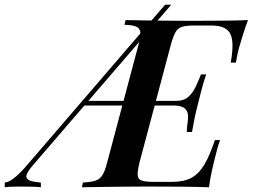

<svg xmlns="http://www.w3.org/2000/svg" viewBox="-104 -793 1070 813"><path d="M621 -773 36 -94Q17 -72 10 -56.5Q3 -41 16 -32Q29 -23 69 -20V0Q56 -2 32 -2.5Q8 -3 -17 -3Q-35 -3 -53.5 -2.5Q-72 -2 -84 0V-20Q-53 -22 2 -84L595 -773ZM240 -346 259 -366H715L711 -346ZM644 -366Q674 -366 692.5 -382Q711 -398 723.5 -423.5Q736 -449 747 -478H769Q756 -439 749.5 -413.5Q743 -388 735 -356Q729 -334 723.5 -309Q718 -284 709 -234H687Q687 -251 690 -270Q693 -289 692 -305.5Q691 -322 679.5 -333Q668 -344 640 -346ZM487 -106Q478 -70 479 -52Q480 -34 495.5 -28.5Q511 -23 544 -23H627Q675 -23 706.5 -40Q738 -57 761 -95.5Q784 -134 806 -200H828Q823 -187 817.5 -168Q812 -149 807 -128Q802 -109 794 -73.5Q786 -38 781 0Q730 -2 667.5 -2.5Q605 -3 555 -3Q531 -3 494 -3Q457 -3 414 -2.5Q371 -2 327 -1.5Q283 -1 243 0L247 -20Q281 -22 300 -28Q319 -34 330 -52Q341 -70 350 -106L482 -602Q492 -639 490 -656.5Q488 -674 472.5 -680.5Q457 -687 423 -688L428 -708Q467 -707 511 -706.5Q555 -706 598 -705.5Q641 -705 678 -705Q715 -705 739 -705Q785 -705 842 -705.5Q899 -706 946 -708Q933 -673 923 -640Q913 -607 908 -590Q903 -572 900 -555.5Q897 -539 895 -528H873Q889 -617 870.5 -651Q852 -685 792 -685H719Q686 -685 667.5 -679.5Q649 -674 639 -656.5Q629 -639 619 -602Z"/></svg>

Font: Playfair Display SemiBold
Style: Italic
Weight: 600
Italic angle: -14°
Designer: Claus Eggers Sørensen
Foundry: Claus Eggers Sørensen
Version: Version 1.203